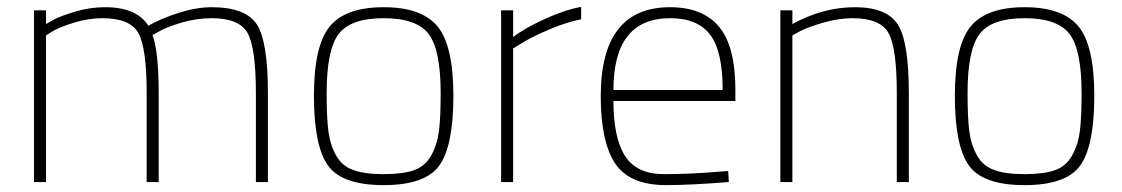

<svg xmlns="http://www.w3.org/2000/svg" viewBox="-20 -530 3266 559"><path d="M114 0H79V-500H114V-460Q123 -465 138 -473.5Q153 -482 196.5 -495.5Q240 -509 286 -509Q378 -509 412 -455Q448 -476 500 -492.5Q552 -509 596 -509Q696 -509 728 -458.5Q760 -408 760 -260V0H725V-258Q725 -390 701 -433.5Q677 -477 596 -477Q553 -477 510 -464.5Q467 -452 446 -440L424 -428Q442 -379 442 -260V0H407V-258Q407 -390 383 -433.5Q359 -477 278 -477Q238 -477 197 -464.5Q156 -452 135 -440L114 -427Z M940 -453Q986 -509 1097 -509Q1208 -509 1254 -453Q1300 -397 1300 -251Q1300 -105 1259 -48Q1218 9 1097 9Q976 9 935 -48Q894 -105 894 -251Q894 -397 940 -453ZM1009 -35Q1041 -23 1097 -23Q1153 -23 1185.5 -34.5Q1218 -46 1235.5 -77.5Q1253 -109 1258 -148.5Q1263 -188 1263 -259Q1263 -385 1228 -431Q1193 -477 1097 -477Q1001 -477 966 -431Q931 -385 931 -259Q931 -188 936 -148.5Q941 -109 958.5 -77.5Q976 -46 1009 -35Z M1439 0V-500H1474V-422Q1504 -446 1563.5 -473.5Q1623 -501 1672 -510V-474Q1628 -465 1578.5 -444Q1529 -423 1502 -406L1474 -389V0Z M2070 -30 2100 -32 2102 0Q1990 9 1917 9Q1811 8 1770 -55.5Q1729 -119 1729 -250Q1729 -509 1931 -509Q2026 -509 2073.5 -452Q2121 -395 2121 -269V-236H1766Q1766 -128 1800 -75.5Q1834 -23 1913 -23Q1992 -23 2070 -30ZM1766 -268H2084Q2084 -381 2047.5 -429Q2011 -477 1931 -477Q1766 -477 1766 -268Z M2287 0H2252V-500H2287V-460Q2376 -509 2469 -509Q2562 -509 2594 -458.5Q2626 -408 2626 -260V0H2591V-258Q2591 -390 2567 -433.5Q2543 -477 2462 -477Q2422 -477 2378.5 -464.5Q2335 -452 2311 -440L2287 -427Z M2806 -453Q2852 -509 2963 -509Q3074 -509 3120 -453Q3166 -397 3166 -251Q3166 -105 3125 -48Q3084 9 2963 9Q2842 9 2801 -48Q2760 -105 2760 -251Q2760 -397 2806 -453ZM2875 -35Q2907 -23 2963 -23Q3019 -23 3051.5 -34.5Q3084 -46 3101.5 -77.5Q3119 -109 3124 -148.5Q3129 -188 3129 -259Q3129 -385 3094 -431Q3059 -477 2963 -477Q2867 -477 2832 -431Q2797 -385 2797 -259Q2797 -188 2802 -148.5Q2807 -109 2824.5 -77.5Q2842 -46 2875 -35Z"/></svg>

Font: Titillium Web[RUS by Daymarius]
Style: Regular
Weight: 200
Designer: Cyrillization by Daymarius
Foundry: Cyrillization by Daymarius
Version: Version 1.002 September 11, 2018